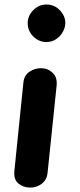

<svg xmlns="http://www.w3.org/2000/svg" viewBox="-20 -850 362 870"><path d="M117.5 0Q85.5 0 63.5 -18.5Q41.5 -37 45 -74L86 -476Q89.5 -509 113.5 -525Q137.5 -541 166.5 -541Q196 -541 218.2 -520.5Q240.5 -500 236.5 -461.5L195.5 -66.5Q192 -34.5 169 -17.2Q146 0 117.5 0ZM105.5 -745Q105.5 -778.5 130.8 -804Q156 -829.5 190 -829.5Q227 -829.5 251.5 -803.2Q276 -777 276 -746.5Q276 -726 264.8 -705.8Q253.5 -685.5 234.2 -672.5Q215 -659.5 190 -659.5Q156 -659.5 130.8 -684.8Q105.5 -710 105.5 -745Z"/></svg>

Font: Edu SA Hand
Style: Bold
Weight: 700
Designer: Tina and Corey Anderson, Eben Sorkin, Mirko Velimirovic
Foundry: Google for Education
Version: Version 2.000